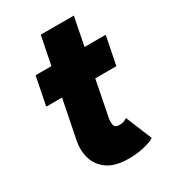

<svg xmlns="http://www.w3.org/2000/svg" viewBox="-168 -765 775 864"><g transform="rotate(-30 219.0 -333.0)"><path d="M248 7.8Q176.8 7.8 137.5 -19.5Q98.1 -46.9 85.4 -89.8Q72.8 -132.8 82 -179.7L180.7 -673.8H352.5L257.8 -193.4Q254.9 -178.2 258.1 -161.4Q261.2 -144.5 285.2 -144.5Q299.3 -144.5 310.5 -149.4Q321.8 -154.3 325.2 -157.2L380.9 -21.5Q362.8 -9.8 325.2 -1Q287.6 7.8 248 7.8ZM40 -380.9 69.3 -527.3H433.6L404.3 -380.9Z"/></g></svg>

Font: Reddit Sans Black
Style: Italic
Weight: 900
Italic angle: -11.25°
Designer: Stephen Hutchings
Version: Version 1.013